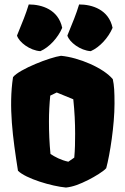

<svg xmlns="http://www.w3.org/2000/svg" viewBox="-20 -841 569 871"><path d="M61.5 -66.4C97.2 -30.8 214.4 3.9 279.3 9.8C311 6.3 340.3 -4.4 381.8 -25.4C409.7 -39.6 449.7 -63.5 461.9 -78.1C478.5 -138.7 499.5 -273.4 499.5 -370.6C499.5 -425.3 498 -452.6 491.7 -481.9C448.7 -533.2 338.4 -580.1 256.8 -587.9C207 -581.1 67.9 -527.3 39.1 -491.2C18.6 -356.4 38.1 -215.3 61.5 -66.4ZM209 -142.6C204.1 -191.9 202.1 -241.2 202.1 -289.6C202.1 -329.1 204.1 -368.2 208 -407.2L237.3 -421.4L312.5 -390.6C318.4 -334.5 320.8 -283.7 320.8 -234.4C320.8 -197.8 320.3 -161.6 316.9 -126L290 -107.4C255.9 -114.7 229 -129.4 209 -142.6ZM391.6 -608.9C432.1 -626.5 471.7 -669.9 490.7 -714.8C473.1 -797.4 398.4 -820.8 338.9 -820.8C323.7 -771.5 313.5 -749 285.6 -679.7C294.4 -649.9 344.2 -611.8 391.6 -608.9ZM163.1 -608.9C203.6 -626.5 243.2 -669.9 262.2 -714.8C244.6 -797.4 170.4 -820.8 110.4 -820.8C95.2 -771.5 85 -749 57.1 -679.7C65.9 -649.9 115.7 -611.8 163.1 -608.9Z"/></svg>

Font: Fruktur
Style: Regular
Weight: 400
Designer: Viktoriya Grabowska
Foundry: Viktoriya Grabowska
Version: Version 1.002